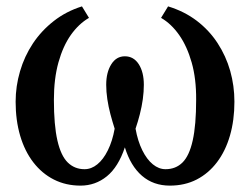

<svg xmlns="http://www.w3.org/2000/svg" viewBox="-20 -571 784 602"><path d="M232.5 11Q186.5 11 149 -8Q111.5 -27 84.5 -62Q57.5 -97 43.2 -145.5Q29 -194 29 -252Q29 -300.5 42.8 -347.5Q56.5 -394.5 83.2 -434.8Q110 -475 148.8 -505.2Q187.5 -535.5 237 -551L259 -515Q227 -496.5 202.2 -461.5Q177.5 -426.5 163.2 -375.2Q149 -324 149 -258Q149 -178.5 160 -130.5Q171 -82.5 192.5 -61.5Q214 -40.5 245 -40.5Q266.5 -40.5 285.2 -55.8Q304 -71 318.2 -99.8Q332.5 -128.5 339.5 -167.5Q332.5 -189.5 326.2 -213Q320 -236.5 316.5 -260Q313 -283.5 313 -305Q313 -344 328.8 -369.2Q344.5 -394.5 371.5 -394.5Q399 -394.5 415 -369.8Q431 -345 431 -305Q431 -283.5 427.8 -260Q424.5 -236.5 418.5 -213Q412.5 -189.5 405 -167.5Q412 -128.5 426.2 -99.8Q440.5 -71 459.2 -55.8Q478 -40.5 499 -40.5Q531 -40.5 552.2 -61.5Q573.5 -82.5 584.2 -130.5Q595 -178.5 595 -258Q595.5 -324 581 -375Q566.5 -426 541.8 -461.2Q517 -496.5 485 -515L507 -551Q558 -535.5 597 -505.8Q636 -476 662.2 -435.8Q688.5 -395.5 701.8 -348.8Q715 -302 715 -252Q715 -194 701 -145.8Q687 -97.5 660.5 -62.5Q634 -27.5 596.8 -8.2Q559.5 11 512.5 11Q461 11 425.2 -19.8Q389.5 -50.5 371.5 -109Q351 -47.5 315 -18.2Q279 11 232.5 11Z"/></svg>

Font: Merriweather 60pt Medium
Style: Regular
Weight: 500
Version: Version 2.100